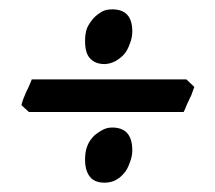

<svg xmlns="http://www.w3.org/2000/svg" viewBox="-20 -480 461 411"><path d="M263.2 -158.2Q263.2 -145 257.8 -131.8Q252.9 -117.7 246.1 -109.9Q238.3 -100.1 227.1 -94.2Q218.3 -89.4 204.1 -88.9Q182.1 -88.9 172.1 -102.1Q162.1 -115.2 162.1 -138.2Q162.1 -154.3 166 -165Q169.9 -177.2 179.2 -187Q184.1 -192.9 198.2 -201.2Q208 -207 220.2 -207Q263.2 -207 263.2 -158.2ZM263.2 -413.1Q263.2 -398.9 257.8 -386.2Q252.9 -372.1 245.8 -364Q238.8 -356 227.1 -349.1Q215.8 -343.3 204.1 -342.8Q183.1 -342.8 171.9 -356Q162.1 -367.2 162.1 -392.1Q162.1 -408.2 166 -418.9Q169.9 -428.7 179.2 -439.9Q186 -447.8 198.2 -455.1Q207 -460 220.2 -460Q263.2 -460 263.2 -413.1ZM396 -293.9Q396 -293 391.1 -280.8Q390.1 -276.9 388.2 -273.4Q386.2 -270 384.8 -266.1Q382.8 -262.2 380.9 -258.1Q378.9 -253.9 377.9 -251Q377 -248 375.5 -245.1Q374 -242.2 373 -240.2H42L25.9 -254.9Q27.8 -262.7 29.8 -268.1L36.1 -283.2Q38.1 -287.1 40 -291Q42 -294.9 43 -297.9Q47.9 -309.1 47.9 -310.1H378.9Z"/></svg>

Font: Gentium Basic
Style: Bold
Weight: 700
Designer: J. Victor Gaultney and Annie Olsen
Foundry: SIL International
Version: Version 1.100